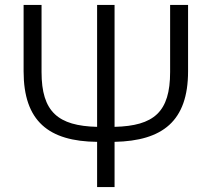

<svg xmlns="http://www.w3.org/2000/svg" viewBox="-20 -761 860 781"><path d="M375 0H446V-184C641 -188 745 -268 745 -471V-741H672V-468C672 -305 606 -249 446 -245V-741H375V-245C216 -249 149 -306 149 -468V-741H76V-471C76 -268 178 -186 375 -184Z"/></svg>

Font: Cheyenne Sans Light
Style: Regular
Weight: 300
Designer: The Public Sans project authors (U.S. Web Design System), Libre Franklin designed by Pablo Impallari and Rodrigo Fuenzal
Foundry: The Cheyenne Sans Project Authors
Version: Version 2.007